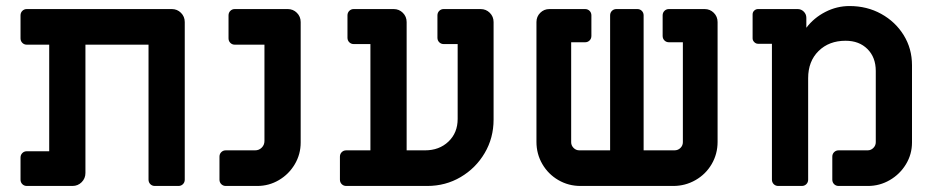

<svg xmlns="http://www.w3.org/2000/svg" viewBox="-20 -616 3104 636"><path d="M48 -21V-94Q48 -103 54 -109Q60 -115 69 -115H143V-468H69Q60 -468 54 -474Q48 -480 48 -489V-565Q48 -574 54 -580Q60 -586 69 -586H549Q567 -586 579.5 -573.5Q592 -561 592 -543V-21Q592 -12 586 -6Q580 0 571 0H493Q484 0 478 -6Q472 -12 472 -21V-468H263V-43Q263 -25 250.5 -12.5Q238 0 220 0H69Q60 0 54 -6Q48 -12 48 -21Z M707 -21V-97Q707 -106 713 -112Q719 -118 728 -118H825Q838 -118 847 -127Q856 -136 856 -149V-468H758Q749 -468 743 -474Q737 -480 737 -489V-565Q737 -574 743 -580Q749 -586 758 -586H933Q951 -586 963.5 -573.5Q976 -561 976 -543V-144Q976 -105 956.5 -72Q937 -39 904 -19.5Q871 0 832 0H728Q719 0 713 -6Q707 -12 707 -21Z M1106 -21V-97Q1106 -106 1112 -112Q1118 -118 1127 -118H1207V-470H1152Q1143 -470 1137 -476Q1131 -482 1131 -491V-565Q1131 -574 1137 -580Q1143 -586 1152 -586H1284Q1302 -586 1314.5 -573.5Q1327 -561 1327 -543V-118H1388Q1435 -118 1465.5 -147Q1496 -176 1496 -222V-470H1450Q1441 -470 1435 -476Q1429 -482 1429 -491V-565Q1429 -574 1435 -580Q1441 -586 1450 -586H1572Q1590 -586 1602.5 -573.5Q1615 -561 1615 -543V-220Q1615 -159 1585.5 -109Q1556 -59 1506 -29.5Q1456 0 1395 0H1127Q1118 0 1112 -6Q1106 -12 1106 -21Z M2357 -543V-146Q2357 -106 2337.5 -72.5Q2318 -39 2284 -19.5Q2250 0 2210 0H1903Q1863 0 1829.5 -19.5Q1796 -39 1776.5 -72.5Q1757 -106 1757 -146V-543Q1757 -561 1769.5 -573.5Q1782 -586 1800 -586H1918Q1927 -586 1933 -580Q1939 -574 1939 -565V-497Q1939 -488 1933 -482Q1927 -476 1918 -476H1872V-145Q1872 -134 1880 -126Q1888 -118 1899 -118H2001V-565Q2001 -574 2007 -580Q2013 -586 2022 -586H2091Q2100 -586 2106 -580Q2112 -574 2112 -565V-118H2214Q2226 -118 2234 -126Q2242 -134 2242 -145V-476H2196Q2187 -476 2181 -482Q2175 -488 2175 -497V-565Q2175 -574 2181 -580Q2187 -586 2196 -586H2314Q2332 -586 2344.5 -573.5Q2357 -561 2357 -543Z M2537 -21V-471H2491Q2484 -471 2478.5 -476.5Q2473 -482 2473 -489V-568Q2473 -576 2478.5 -581Q2484 -586 2491 -586H2622Q2634 -586 2642.5 -577.5Q2651 -569 2651 -557V-524Q2676 -557 2714 -576.5Q2752 -596 2794 -596Q2852 -596 2899 -570Q2946 -544 2973.5 -499.5Q3001 -455 3001 -400V-144Q3001 -105 2981 -72Q2961 -39 2927.5 -19.5Q2894 0 2855 0H2758Q2749 0 2743 -6Q2737 -12 2737 -21V-97Q2737 -106 2743 -112Q2749 -118 2758 -118H2854Q2865 -118 2873 -126Q2881 -134 2881 -145V-381Q2881 -426 2853.5 -453.5Q2826 -481 2781 -481Q2726 -481 2691.5 -447Q2657 -413 2657 -357V-21Q2657 -12 2651 -6Q2645 0 2636 0H2558Q2549 0 2543 -6Q2537 -12 2537 -21Z"/></svg>

Font: Miriam Libre
Style: Bold
Weight: 700
Designer: Michal Sahar
Foundry: Hagilda
Version: Version 1.001